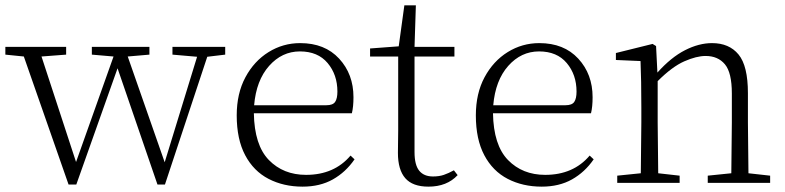

<svg xmlns="http://www.w3.org/2000/svg" viewBox="-24 -683 2932 717"><path d="M620 -479V-508H817V-479L750 -471L592 6H564L415 -428L261 6H232L65 -472L-4 -479V-508H223V-479L131 -472L260 -78L400 -472L319 -479V-508H534V-479L453 -472L591 -77L712 -471Z M1106 14Q1035 14 979 -15Q923 -44 891.5 -103.5Q860 -163 860 -252Q860 -334 892.5 -394.5Q925 -455 979 -488.5Q1033 -522 1097 -522Q1189 -522 1242.5 -464Q1296 -406 1296 -320Q1296 -284 1290 -260H924Q926 -141 980 -85.5Q1034 -30 1119 -30Q1224 -30 1285 -102L1300 -88Q1267 -40 1219 -13Q1171 14 1106 14ZM925 -290H1195Q1219 -290 1227.5 -302.5Q1236 -315 1236 -341Q1236 -404 1199.5 -447.5Q1163 -491 1096 -491Q1029 -491 981 -437Q933 -383 925 -290Z M1576 14Q1517 14 1489.5 -17.5Q1462 -49 1462 -112Q1462 -157 1463 -196V-472H1358V-502L1465 -510L1486 -663H1529L1524 -508H1673V-472H1524V-115Q1524 -67 1541.5 -45.5Q1559 -24 1593 -24Q1616 -24 1633.5 -30Q1651 -36 1671 -47L1685 -29Q1645 14 1576 14Z M1999 14Q1928 14 1872 -15Q1816 -44 1784.5 -103.5Q1753 -163 1753 -252Q1753 -334 1785.5 -394.5Q1818 -455 1872 -488.5Q1926 -522 1990 -522Q2082 -522 2135.5 -464Q2189 -406 2189 -320Q2189 -284 2183 -260H1817Q1819 -141 1873 -85.5Q1927 -30 2012 -30Q2117 -30 2178 -102L2193 -88Q2160 -40 2112 -13Q2064 14 1999 14ZM1818 -290H2088Q2112 -290 2120.5 -302.5Q2129 -315 2129 -341Q2129 -404 2092.5 -447.5Q2056 -491 1989 -491Q1922 -491 1874 -437Q1826 -383 1818 -290Z M2706 0H2619V-27L2707 -36L2709 -226V-334Q2709 -412 2683 -443Q2657 -474 2611 -474Q2577 -474 2531.5 -454Q2486 -434 2432 -380V-226L2434 -36L2514 -27V0H2281V-27L2369 -36L2371 -226V-281Q2371 -385 2368 -455L2276 -459V-485L2413 -519L2426 -511L2431 -412Q2482 -469 2534 -495.5Q2586 -522 2635 -522Q2699 -522 2734 -479.5Q2769 -437 2769 -335V-226L2771 -36L2852 -27V0Z"/></svg>

Font: Minh Nguyen ExtraLight
Style: Regular
Weight: 250
Designer: Ryoko NISHIZUKA 西塚涼子 (kana & ideographs); Frank Grießhammer (Latin, Greek & Cyrillic); Wenlong ZHANG 张文龙 (bopomofo); San
Foundry: Adobe
Version: Version 1.100;July 7, 2023;FontCreator 14.0.0.2814 64-bit